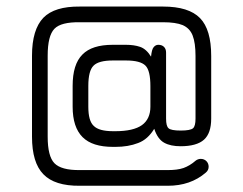

<svg xmlns="http://www.w3.org/2000/svg" viewBox="-20 -577 760 600"><path d="M623 -37.5C623 -37.5 623 -37.5 623 -37.5C591 -10 551.5 3.5 504.5 3.5C504.5 3.5 504.5 3.5 504.5 3.5C504.5 3.5 229.5 3.5 229.5 3.5C177 4 139 -8 115.5 -32.5C92 -56.5 80 -95.5 80 -150C80 -150 80 -150 80 -150C80 -150 80 -403 80 -403C80 -457.5 92 -497 115.5 -521.5C139 -545.5 177 -557 229.5 -556.5C229.5 -556.5 229.5 -556.5 229.5 -556.5C229.5 -556.5 489.5 -556.5 489.5 -556.5C543 -556.5 581.5 -544.5 605 -520.5C628.5 -496.5 640 -457 640 -402C640 -402 640 -402 640 -402C640 -402 640 -206.5 640 -206.5C640 -176 632.5 -154 617.5 -140.5C602.5 -127 578 -120 544.5 -120C544.5 -120 544.5 -120 544.5 -120C523.5 -120 506.5 -123.5 493 -131C479.5 -138.5 469 -153 462 -174.5C462 -174.5 462 -174.5 462 -174.5C448.5 -152.5 432 -137.5 411.5 -130C391 -122 367.5 -118 340.5 -118C340.5 -118 340.5 -118 340.5 -118C340.5 -118 333.5 -118 333.5 -118C290 -118 258.5 -128 238 -148.5C217.5 -169 207 -200.5 207 -243.5C207 -243.5 207 -243.5 207 -243.5C207 -243.5 207 -308.5 207 -308.5C207 -353.5 217 -386 237.5 -406.5C257.5 -427 289 -437 332.5 -437C332.5 -437 332.5 -437 332.5 -437C332.5 -437 373.5 -437 373.5 -437C390 -437 405 -435 418 -430.5C431 -426 442.5 -415.5 452 -400C452 -400 452 -400 452 -400C453.5 -415 456 -425 460.5 -430C464.5 -434.5 469 -437 474.5 -437C474.5 -437 474.5 -437 474.5 -437C482 -437 488 -435 492.5 -430.5C497 -426 499 -420 499 -412.5C499 -412.5 499 -412.5 499 -412.5C499 -412.5 499 -206.5 499 -206.5C499 -190.5 501.5 -180.5 507 -176C512 -171.5 524.5 -169 544.5 -169C544.5 -169 544.5 -169 544.5 -169C565 -169 577.5 -171.5 583 -176C588.5 -180.5 591 -191 591 -206.5C591 -206.5 591 -206.5 591 -206.5C591 -206.5 591 -402 591 -402C591 -429.5 588 -450.5 582 -466C576 -481.5 565.5 -492 551 -498.5C536.5 -504.5 516 -507.5 489.5 -507.5C489.5 -507.5 489.5 -507.5 489.5 -507.5C489.5 -507.5 229.5 -507.5 229.5 -507.5C190.5 -508 164 -501.5 150 -487C136 -472.5 129 -444.5 129 -403C129 -403 129 -403 129 -403C129 -403 129 -150 129 -150C129 -109 136 -81.5 150 -67C164 -52.5 190.5 -45 229.5 -45.5C229.5 -45.5 229.5 -45.5 229.5 -45.5C229.5 -45.5 504.5 -45.5 504.5 -45.5C524 -45.5 540.5 -47.5 553.5 -52C566 -56.5 579 -64 591.5 -75C591.5 -75 591.5 -75 591.5 -75C596 -78.5 601.5 -80.5 607.5 -80.5C607.5 -80.5 607.5 -80.5 607.5 -80.5C614.5 -80.5 620.5 -78 625 -73.5C629.5 -69 632 -63 632 -56C632 -56 632 -56 632 -56C632 -48.5 629 -42.5 623 -37.5ZM256 -308.5C256 -308.5 256 -243.5 256 -243.5C256 -214 261.5 -194 273 -183.5C284 -172.5 304 -167 333.5 -167C333.5 -167 333.5 -167 333.5 -167C333.5 -167 340.5 -167 340.5 -167C378 -167 406 -173.5 423.5 -186C441 -198.5 450 -218 450 -243.5C450 -243.5 450 -243.5 450 -243.5C450 -243.5 450 -307.5 450 -307.5C450 -340 445 -361.5 434.5 -372C424 -382.5 404 -388 373.5 -388C373.5 -388 373.5 -388 373.5 -388C373.5 -388 332.5 -388 332.5 -388C303 -388 283 -382.5 272.5 -372C261.5 -361.5 256 -340 256 -308.5C256 -308.5 256 -308.5 256 -308.5Z"/></svg>

Font: Jura-Fortis-Regular
Style: Regular
Weight: 500
Designer: Daniel Johnson, Alexei Vanyashin, Mirko Velimirovic
Foundry: Daniel Johnson
Version: ""